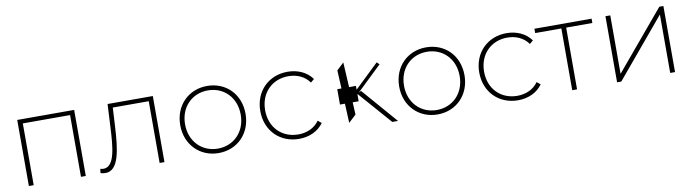

<svg xmlns="http://www.w3.org/2000/svg" viewBox="-29 -1004 5365 1488"><g transform="rotate(-10 2654.0 -260.0)"><path d="M149 -486H521V0H559V-520H111V0H149Z M675 -2C689 2 702 4 714 4C820 4 839 -159 849 -340L857 -486H1140V0H1178V-520H822L813 -345C805 -186 794 -31 704 -31C697 -31 688 -33 679 -35Z M1605 4C1753 4 1862 -106 1862 -260C1862 -415 1753 -524 1605 -524C1458 -524 1348 -415 1348 -260C1348 -106 1458 4 1605 4ZM1605 -31C1480 -31 1386 -125 1386 -260C1386 -396 1480 -489 1605 -489C1730 -489 1824 -396 1824 -260C1824 -125 1730 -31 1605 -31Z M2238 4C2317 4 2388 -27 2431 -87L2403 -110C2365 -56 2304 -31 2238 -31C2110 -31 2016 -123 2016 -260C2016 -396 2110 -489 2238 -489C2304 -489 2365 -464 2403 -410L2431 -433C2388 -493 2317 -524 2238 -524C2088 -524 1978 -415 1978 -260C1978 -105 2088 4 2238 4Z M2695 -203H2742V-257L2744 -259L2971 0H3016L2774 -279L2755 -269L2951 -457L2932 -476L2742 -294V-324H2688L2677 -520L2621 -467L2628 -324H2595V-203H2634L2641 -51L2700 -106Z M3328 4C3476 4 3585 -106 3585 -260C3585 -415 3476 -524 3328 -524C3181 -524 3071 -415 3071 -260C3071 -106 3181 4 3328 4ZM3328 -31C3203 -31 3109 -125 3109 -260C3109 -396 3203 -489 3328 -489C3453 -489 3547 -396 3547 -260C3547 -125 3453 -31 3328 -31Z M3961 4C4040 4 4111 -27 4154 -87L4126 -110C4088 -56 4027 -31 3961 -31C3833 -31 3739 -123 3739 -260C3739 -396 3833 -489 3961 -489C4027 -489 4088 -464 4126 -410L4154 -433C4111 -493 4040 -524 3961 -524C3811 -524 3701 -415 3701 -260C3701 -105 3811 4 3961 4Z M4425 -486H4631V-520H4181V-486H4387V0H4425Z M4773 0 5158 -460V0H5196V-520H5164L4778 -60V-520H4740V0Z"/></g></svg>

Font: Montserrat-Alt1 ExtLt
Style: Regular
Weight: 200
Designer: Differentunic
Foundry: Differentunic
Version: Version 7.222